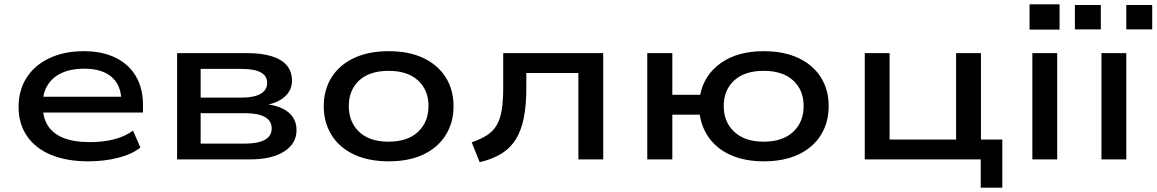

<svg xmlns="http://www.w3.org/2000/svg" viewBox="-20 -738 5355 889"><path d="M389 9Q289 9 216.5 -21Q144 -51 105 -108Q66 -165 66 -243Q66 -320 103 -378Q140 -436 208.5 -468.5Q277 -501 368 -501Q453 -501 514.5 -471Q576 -441 609 -385.5Q642 -330 642 -252V-217H154V-290H565L542 -271Q541 -344 496.5 -382Q452 -420 370 -420Q310 -420 267.5 -401Q225 -382 201.5 -345.5Q178 -309 178 -258V-249Q178 -194 201.5 -156.5Q225 -119 273.5 -99.5Q322 -80 397 -80Q457 -80 508 -93Q559 -106 596 -133L630 -55Q592 -24 527.5 -7.5Q463 9 389 9Z M800 0V-492H1125Q1192 -492 1238.5 -477.5Q1285 -463 1308.5 -434.5Q1332 -406 1332 -364Q1332 -321 1299 -291Q1266 -261 1207 -251L1209 -256Q1257 -251 1289 -235Q1321 -219 1337 -194Q1353 -169 1353 -136Q1353 -73 1295.5 -36.5Q1238 0 1138 0ZM909 -73H1113Q1174 -73 1206 -90.5Q1238 -108 1238 -143Q1238 -179 1206 -196.5Q1174 -214 1113 -214H909ZM909 -286H1098Q1156 -286 1186.5 -303.5Q1217 -321 1217 -354Q1217 -387 1187 -403Q1157 -419 1098 -419H909Z M1780 9Q1686 9 1618.5 -23Q1551 -55 1515 -113Q1479 -171 1479 -246Q1479 -322 1515 -379.5Q1551 -437 1618.5 -469Q1686 -501 1780 -501Q1874 -501 1941 -469Q2008 -437 2044 -379.5Q2080 -322 2080 -246Q2080 -171 2044 -113Q2008 -55 1941 -23Q1874 9 1780 9ZM1779 -82Q1867 -82 1915.5 -127.5Q1964 -173 1964 -247Q1964 -321 1915.5 -365.5Q1867 -410 1780 -410Q1691 -410 1643 -365.5Q1595 -321 1595 -247Q1595 -173 1643 -127.5Q1691 -82 1779 -82Z M2201 13 2164 -79Q2208 -94 2236.5 -113Q2265 -132 2281 -160.5Q2297 -189 2303.5 -231.5Q2310 -274 2310 -334V-492H2773V0H2658V-400H2417V-330Q2417 -251 2405.5 -193Q2394 -135 2369 -94Q2344 -53 2302.5 -27Q2261 -1 2201 13Z M3516 9Q3433 9 3369.5 -17.5Q3306 -44 3268 -93Q3230 -142 3220 -207H3093V0H2977V-492H3093V-299H3222Q3240 -391 3317.5 -446Q3395 -501 3516 -501Q3610 -501 3677.5 -469Q3745 -437 3781 -379.5Q3817 -322 3817 -247Q3817 -171 3781 -113Q3745 -55 3677.5 -23Q3610 9 3516 9ZM3516 -82Q3604 -82 3652.5 -127.5Q3701 -173 3701 -247Q3701 -321 3652.5 -365.5Q3604 -410 3516 -410Q3428 -410 3379.5 -365.5Q3331 -321 3331 -247Q3331 -173 3380 -127.5Q3429 -82 3516 -82Z M4521 131V0H3984V-492H4099V-92H4407V-492H4522V-92H4621V131Z M4747 -601V-718H4886V-601ZM4760 0V-492H4875V0Z M5080 0V-492H5195V0ZM5195 -602V-715H5315V-602ZM4957 -602V-715H5077V-602Z"/></svg>

Font: Nunito Sans 10pt Expanded SemiBold
Style: Regular
Weight: 600
Width: 7
Designer: Vernon Adams
Foundry: Vernon Adams
Version: Version 3.101;gftools[0.9.27]